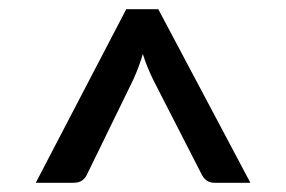

<svg xmlns="http://www.w3.org/2000/svg" viewBox="-20 -740 620 416"><path d="M522.5 -344H444.5Q434.5 -344 427.5 -349.2Q420.5 -354.5 416.5 -363L311.5 -568Q304.5 -582.5 299 -596.2Q293.5 -610 289.5 -623Q285.5 -609.5 280.5 -596Q275.5 -582.5 269 -568L169 -363Q165.5 -354.5 158.2 -349.2Q151 -344 139.5 -344H57.5L253.5 -720H323Z"/></svg>

Font: TypoPRO Lato
Style: Regular
Weight: 600
Designer: Lukasz Dziedzic with Adam Twardoch and Botio Nikoltchev
Foundry: tyPoland Lukasz Dziedzic
Version: Version 2.010; 2014-09-01; http://www.latofonts.com/